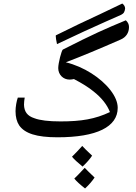

<svg xmlns="http://www.w3.org/2000/svg" viewBox="-20 -913 768 1088"><path d="M303 -663C414 -716 510 -760 578 -790C622 -809 647 -820 664 -828C683 -837 686 -846 689 -864C689 -875 684 -885 673 -893C591 -854 509 -814 426 -776C379 -753 335 -732 297 -713C296 -713 296 -711 296 -708C296 -700 298 -686 303 -663ZM306 -135C528 -135 647 -194 647 -302C647 -333 633 -367 606 -402C552 -472 455 -535 353 -560C445 -595 541 -635 664 -689C694 -702 711 -727 711 -760C711 -776 704 -788 693 -798C573 -748 509 -720 336 -632C329 -628 310 -556 310 -527C310 -490 338 -462 374 -462C382 -462 391 -463 399 -465C445 -441 482 -418 510 -395C557 -358 587 -319 603 -278C519 -238 440 -225 323 -225C256 -225 206 -231 175 -243C134 -256 117 -281 116 -320C116 -334 118 -348 120 -360H81C74 -342 68 -307 68 -283C68 -250 75 -223 89 -202C121 -157 186 -135 306 -135ZM448 31C471 9 489 -11 502 -31C472 -59 454 -77 446 -86C425 -62 405 -42 388 -25C400 -10 420 8 448 31ZM462 155C486 133 503 112 516 93C491 69 472 51 460 38C432 68 413 88 401 99C414 115 434 133 462 155Z"/></svg>

Font: Noto Naskh Arabic UI Medium
Style: Regular
Weight: 500
Designer: Monotype Design Team, David Williams, Mohamad Dakak and Nizar Qandah
Foundry: Monotype Imaging Inc.
Version: Version 2.014